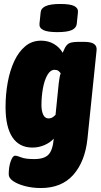

<svg xmlns="http://www.w3.org/2000/svg" viewBox="-20 -736 511 968"><path d="M186 212Q144 212 107 202.5Q70 193 47 177.5Q24 162 24 143Q24 105 34 77Q44 49 56 49Q66 49 87 57.5Q108 66 153 66Q203 66 224.5 43.5Q246 21 251 -37Q233 -17 204 -4.5Q175 8 144 8Q77 8 42.5 -44Q8 -96 8 -196Q8 -261 19 -321Q30 -381 52 -428Q74 -475 107.5 -503Q141 -531 187 -531Q223 -531 251.5 -514.5Q280 -498 296 -470Q298 -475 301 -481Q304 -487 308 -496Q318 -514 332.5 -519.5Q347 -525 381 -525H403Q439 -525 454 -514.5Q469 -504 467 -483L421 -37Q409 78 350 145Q291 212 186 212ZM225 -139Q233 -139 240.5 -142Q248 -145 260 -157L276 -315Q278 -329 280 -343Q282 -357 286 -366Q281 -374 274 -379Q267 -384 255 -384Q234 -384 219 -358Q204 -332 196.5 -291Q189 -250 189 -205Q189 -178 197.5 -158.5Q206 -139 225 -139ZM269 -574Q220 -574 198.5 -584.5Q177 -595 179 -616L185 -674Q187 -695 211 -705.5Q235 -716 284 -716Q334 -716 354.5 -705.5Q375 -695 373 -674L367 -616Q365 -595 342 -584.5Q319 -574 269 -574Z"/></svg>

Font: Asap Condensed Condensed Black
Style: Italic
Weight: 900
Width: 3
Italic angle: -6°
Designer: Pablo Cosgaya
Foundry: Omnibus-Type
Version: Version 3.001; ttfautohint (v1.8.4.7-5d5b)